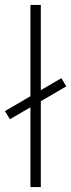

<svg xmlns="http://www.w3.org/2000/svg" viewBox="-35 -756 288 776"><path d="M88 0V-736H130V0ZM5 -274 -15 -307 213 -440 233 -407Z"/></svg>

Font: Mulish ExtraLight ExtraLight
Style: Regular
Weight: 250
Version: Version 3.603